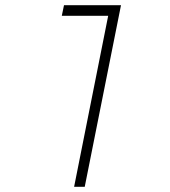

<svg xmlns="http://www.w3.org/2000/svg" viewBox="-20 -721 658 741"><path d="M307 0H266L397.5 -660H218.5L227 -701H447Z"/></svg>

Font: Argentum Sans ExtraLight
Style: Italic
Weight: 200
Italic angle: -11°
Designer: Julieta Ulanovsky (font), Cristiano Sobral (main changes and remaster)
Foundry: Julieta Ulanovsky (font), Cristiano Sobral (main changes and remaster)
Version: Version 2.007;June 15, 2022;FontCreator 14.0.0.2814 64-bit; 